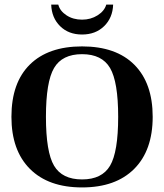

<svg xmlns="http://www.w3.org/2000/svg" viewBox="-20 -810 718 840"><path d="M30 -299Q30 -448 110.5 -527.5Q191 -607 339 -607Q488 -607 568 -526.5Q648 -446 648 -299Q648 -152 567 -71Q486 10 339 10Q192 10 111 -71Q30 -152 30 -299ZM497 -299Q497 -452 461.5 -512.5Q426 -573 339 -573Q252 -573 216.5 -512.5Q181 -452 181 -299Q181 -145 216.5 -85Q252 -25 339 -25Q426 -25 461.5 -85Q497 -145 497 -299ZM204 -790H235Q242 -762 271 -743Q300 -724 339 -724Q377 -724 407 -743Q437 -762 445 -790H475Q473 -732 435.5 -695.5Q398 -659 339 -659Q280 -659 243 -695.5Q206 -732 204 -790Z"/></svg>

Font: UnnaBold
Style: Bold
Weight: 700
Designer: Jorge de Buen Unna
Foundry: Omnibus-Type
Version: Version 2.008;hotconv 1.0.109;makeotfexe 2.5.65596